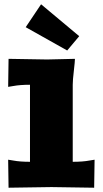

<svg xmlns="http://www.w3.org/2000/svg" viewBox="-20 -876 480 897"><path d="M293.9 -640.1 100.1 -749 171.9 -856 350.1 -707ZM330.1 -601.1Q330.1 -589.4 325 -545.4Q319.8 -501.5 319.8 -480V-120.1Q366.7 -120.1 397.9 -126L421.9 -129.9L419.9 1L220.2 -2L20 1L18.1 -129.9L42 -126Q73.2 -120.1 120.1 -120.1V-480Q73.2 -480 42 -474.1L18.1 -470.2L20 -601.1L200.2 -598.1Z"/></svg>

Font: Zantroke
Style: Regular
Weight: 500
Foundry: gluk
Version: Version 0.36